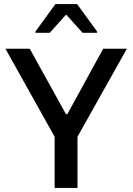

<svg xmlns="http://www.w3.org/2000/svg" viewBox="-20 -929 655 949"><path d="M250 0V-253L7 -688H127L306 -365H313L490 -688H607L363 -253V0ZM155 -767V-773L254 -909H361L460 -773V-767H388L307 -857L226 -767Z"/></svg>

Font: Saira Thin Medium
Style: Regular
Weight: 500
Version: Version 1.101